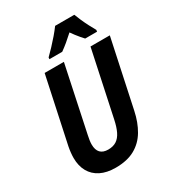

<svg xmlns="http://www.w3.org/2000/svg" viewBox="-221 -1053 1064 1181"><g transform="rotate(-30 311.0 -462.0)"><path d="M247.1 9.8Q184.6 9.8 140.9 -12.2Q97.2 -34.2 74.5 -75Q51.8 -115.7 51.8 -171.4Q51.8 -188.5 54 -209.5Q56.2 -230.5 60.1 -250L159.2 -713.9H295.9L197.8 -249.5Q193.8 -232.4 191.7 -216.6Q189.5 -200.7 189.5 -188Q189.5 -149.4 208 -129.6Q226.6 -109.9 263.2 -109.9Q298.3 -109.9 322 -125.2Q345.7 -140.6 361.1 -172.1Q376.5 -203.6 386.7 -252.4L484.9 -713.9H622.1L520.5 -237.3Q504.9 -162.6 471.9 -106.9Q439 -51.3 384.3 -20.8Q329.6 9.8 247.1 9.8ZM227.1 -772.5 228 -784.2Q249.5 -805.2 273.4 -830.6Q297.4 -856 320.1 -882.6Q342.8 -909.2 359.9 -932.6H496.1Q503.9 -911.6 515.9 -884.5Q527.8 -857.4 541.7 -830.8Q555.7 -804.2 566.9 -784.7L565.4 -772.5H481Q471.2 -783.2 460 -796.1Q448.7 -809.1 437.5 -824Q426.3 -838.9 416 -853.5Q389.6 -829.1 365.5 -809.1Q341.3 -789.1 317.9 -772.5Z"/></g></svg>

Font: Open Sans SemiCondensed
Style: Bold Italic
Weight: 700
Width: 4
Italic angle: -12°
Designer: Monotype Design Team
Foundry: Monotype Imaging Inc.
Version: Version 3.003